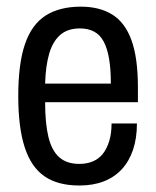

<svg xmlns="http://www.w3.org/2000/svg" viewBox="-20 -559 481 591"><path d="M224.1 12Q158.3 12 117.1 -16.2Q75.9 -44.5 56.1 -105.5Q36.2 -166.5 36.2 -263Q36.2 -362.5 56.8 -423Q77.4 -483.5 120.3 -511Q163.2 -538.5 229 -538.5Q286.4 -538.5 325.6 -514.2Q364.8 -489.9 384.6 -435.5Q404.5 -381.1 404.5 -290V-244.4H118.9Q118.9 -178.9 129.2 -136.9Q139.5 -95 162.6 -74.7Q185.7 -54.5 224.2 -54.5Q247.2 -54.5 265.4 -62.1Q283.6 -69.7 295.9 -84.7Q308.2 -99.8 315.8 -123.5Q323.4 -147.2 323.4 -178.9H401.5Q401.5 -133.5 389.5 -97.9Q377.4 -62.3 354.7 -37.8Q332.1 -13.4 299.4 -0.7Q266.7 12 224.1 12ZM118.9 -301.6H321.2Q321.2 -347 315.6 -379Q310 -411 298.8 -431.7Q287.5 -452.4 269.3 -461.9Q251.2 -471.5 226.1 -471.5Q187.8 -471.5 164.9 -451.1Q142 -430.8 131.2 -393.1Q120.4 -355.5 118.9 -301.6Z"/></svg>

Font: Archivo SemiBold Condensed
Style: Regular
Weight: 600
Width: 3
Version: Version 2.001